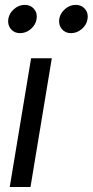

<svg xmlns="http://www.w3.org/2000/svg" viewBox="-20 -749 371 769"><path d="M19 0 104.5 -515.6H187.5L102.1 0ZM60.5 -616.2Q37.1 -616.2 23.4 -632.8Q9.8 -649.4 13.2 -672.9Q17.1 -696.3 36.4 -712.9Q55.7 -729.5 79.1 -729.5Q102.5 -729.5 116.5 -712.9Q130.4 -696.3 126.5 -672.9Q123 -649.4 103.5 -632.8Q84 -616.2 60.5 -616.2ZM264.6 -616.2Q241.2 -616.2 227.5 -632.8Q213.9 -649.4 217.3 -672.9Q221.2 -696.3 240.5 -712.9Q259.8 -729.5 283.2 -729.5Q306.6 -729.5 320.6 -712.9Q334.5 -696.3 330.6 -672.9Q327.1 -649.4 307.6 -632.8Q288.1 -616.2 264.6 -616.2Z"/></svg>

Font: Inter Display
Style: Italic
Weight: 400
Italic angle: -9.39999°
Designer: Rasmus Andersson
Foundry: rsms
Version: Version 4.000;git-a52131595